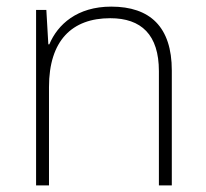

<svg xmlns="http://www.w3.org/2000/svg" viewBox="-20 -560 622 580"><path d="M316 -540C213 -540 154 -486 129 -426H126L120 -530H89V0H128V-297C128 -437 197 -505 313 -505C407 -505 460 -455 460 -345V0H499V-347C499 -479 433 -540 316 -540Z"/></svg>

Font: Noto Sans Myanmar UI ExtraLight
Style: Regular
Weight: 200
Designer: Monotype Design Team
Foundry: Monotype Imaging Inc.
Version: Version 2.103